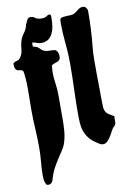

<svg xmlns="http://www.w3.org/2000/svg" viewBox="-94 -759 658 972"><g transform="rotate(-10 235.0 -273.5)"><path d="M402 -702Q412 -702 418.5 -693.5Q425 -685 425 -675Q425 -626 422.5 -579.5Q420 -533 415 -485Q413 -468 412.5 -431.5Q412 -395 412.5 -354.5Q413 -314 413.5 -275.5Q414 -237 414 -216Q414 -195 415 -182.5Q416 -170 421 -161Q426 -152 436 -145Q446 -138 464 -129Q462 -123 462.5 -115Q463 -107 462.5 -99.5Q462 -92 459.5 -86Q457 -80 450 -76Q443 -68 436.5 -55Q430 -42 422 -29.5Q414 -17 404.5 -8Q395 1 383 1Q374 1 366.5 -3.5Q359 -8 352 -13Q328 -28 314.5 -45.5Q301 -63 294 -82.5Q287 -102 285.5 -124.5Q284 -147 284 -173Q284 -238 286.5 -302Q289 -366 289 -431Q289 -484 283.5 -536Q278 -588 278 -640L279 -660Q284 -667 293.5 -668.5Q303 -670 313.5 -670.5Q324 -671 334 -671Q344 -671 352 -675Q363 -681 375.5 -691.5Q388 -702 402 -702ZM114 -685Q116 -691 121 -694Q126 -697 132 -697Q136 -697 140 -696Q144 -695 148 -694Q156 -686 166 -683Q176 -680 187 -680Q204 -680 212.5 -686.5Q221 -693 228 -693Q236 -693 236 -684.5Q236 -676 236 -670Q236 -650 233 -630.5Q230 -611 222 -594.5Q214 -578 199.5 -568Q185 -558 162 -558Q152 -558 140.5 -563Q129 -568 118 -568V-548Q139 -543 146 -536.5Q153 -530 158.5 -524.5Q164 -519 175 -515.5Q186 -512 215 -512Q219 -512 222.5 -511Q226 -510 230 -509Q243 -496 243 -478Q243 -464 238 -458.5Q233 -453 226 -450Q219 -447 210.5 -444.5Q202 -442 196 -436Q196 -428 195 -419Q194 -410 194 -402Q194 -373 198.5 -344Q203 -315 203 -286V-165Q203 -137 201 -105Q199 -73 191 -47Q185 -25 173 -6.5Q161 12 147.5 32.5Q134 53 121 77Q108 101 99 134Q97 142 91 148.5Q85 155 75 155Q71 155 65 153Q58 142 56 129.5Q54 117 54 105Q54 69 57.5 33.5Q61 -2 61 -37Q61 -86 58 -134.5Q55 -183 55 -232Q55 -277 56 -331Q57 -385 50 -431Q45 -440 37.5 -440.5Q30 -441 23 -442.5Q16 -444 11 -451.5Q6 -459 6 -480Q14 -488 26 -490.5Q38 -493 45 -504Q57 -522 58.5 -542Q60 -562 65 -582Q71 -604 85.5 -623Q100 -642 104 -665Q108 -670 109 -675Q110 -680 114 -685Z"/></g></svg>

Font: CAT Schmalfette Thannhaeuser
Style: Regular
Weight: 700
Designer: Peter Wiegel nach Herbert Thanhaeuser 1939/40
Foundry: CAT-Fonts, Peter Wiegel
Version: Version 1.000